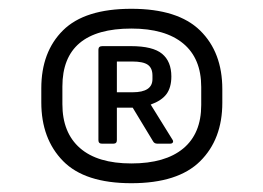

<svg xmlns="http://www.w3.org/2000/svg" viewBox="-20 -722 598 437"><path d="M279 -305Q173 -305 123.5 -355.5Q74 -406 74 -489V-521Q74 -604 123.5 -653Q173 -702 279 -702Q385 -702 435.5 -652.5Q486 -603 486 -519V-488Q486 -405 435.5 -355Q385 -305 279 -305ZM279 -350Q356 -350 397 -384Q438 -418 438 -483V-524Q438 -589 397 -623Q356 -657 279 -657Q122 -657 122 -525V-485Q122 -420 162 -385Q202 -350 279 -350ZM212 -395Q204 -395 204 -403V-609Q204 -617 213 -617H278Q328 -617 349 -599.5Q370 -582 370 -548Q370 -523 359 -508Q348 -493 323 -484L372 -405Q375 -401 373.5 -398Q372 -395 367 -395H338Q331 -395 328 -401L282 -477H246V-403Q246 -395 238 -395ZM246 -512H282Q327 -512 327 -542V-550Q327 -567 316.5 -574.5Q306 -582 281 -582H246Z"/></svg>

Font: Sofia Sans Semi Condensed
Style: Regular
Weight: 400
Designer: Botio Nikoltchev, Ani Petrova
Foundry: lettersoup
Version: Version 4.100; ttfautohint (v1.8.4.7-5d5b)